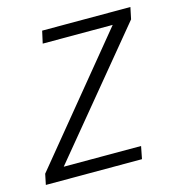

<svg xmlns="http://www.w3.org/2000/svg" viewBox="-101 -606 627 681"><g transform="rotate(-15 213.0 -266.0)"><path d="M-15 0 -7 -39 361 -487H104L114 -532H438L429 -489L63 -46H347L338 0Z"/></g></svg>

Font: Noto Sans UI Light
Style: Italic
Weight: 300
Italic angle: -12°
Designer: Monotype Design Team
Foundry: Monotype Imaging Inc.
Version: Version 1.901